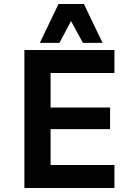

<svg xmlns="http://www.w3.org/2000/svg" viewBox="-20 -948 680 968"><path d="M235 -580V-406H535V-297H235V-116H557V0H103V-696H557V-580ZM275 -928H403L497 -732H398L338 -842L280 -732H181Z"/></svg>

Font: AmikoBold
Style: Bold
Weight: 700
Designer: Pablo Impallari, Rodrigo Fuenzalida, Andres Torresi
Foundry: Impallari Type
Version: Version 1.000; ttfautohint (v1.3)